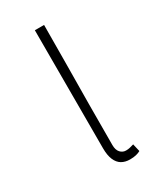

<svg xmlns="http://www.w3.org/2000/svg" viewBox="-145 -582 545 650"><g transform="rotate(-30 127.5 -257.0)"><path d="M166 13Q147 13 133.5 5Q120 -3 112.5 -20.5Q105 -38 105 -66V-527H141Q141 -448 140 -370.5Q139 -293 138.5 -215.5Q138 -138 138 -59Q138 -40 147 -30Q156 -20 169 -20Q177 -20 183.5 -21.5Q190 -23 200 -26L207 4Q200 8 190 10.5Q180 13 166 13Z"/></g></svg>

Font: Shanggu Sans SC VF
Style: Regular
Weight: 250
Designer: GuiWonder
Version: Version 1.021